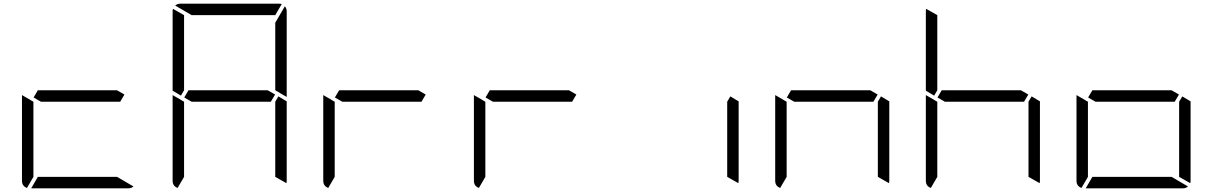

<svg xmlns="http://www.w3.org/2000/svg" viewBox="-20 -1020 6568 1040"><path d="M631 -469H408H202L162 -492L185 -531H408H614L654 -508ZM614 -62 703 -10Q691 0 676 0H408H149L185 -62H408ZM126 -2Q99 -12 99 -41V-500V-505L139 -482L152 -474L161 -469V-265V-62Z M977 -735V-531L960 -502L915 -529V-959Q915 -968 917 -972L977 -938ZM1488 -498 1533 -471V-41Q1533 -32 1531 -28L1471 -62V-265V-469ZM1533 -959V-500V-495L1498 -515L1487 -522L1471 -531V-735V-897L1523 -986Q1533 -974 1533 -959ZM1447 -469H1224H1018L978 -492L1001 -531H1224H1430L1470 -508ZM1018 -938 929 -990Q941 -1000 956 -1000H1224H1492Q1502 -1000 1506 -998L1471 -938H1224ZM942 -2Q915 -12 915 -41V-500V-505L955 -482L968 -474L977 -469V-265V-62Z M2263 -469H2040H1834L1794 -492L1817 -531H2040H2246L2286 -508ZM1758 -2Q1731 -12 1731 -41V-500V-505L1771 -482L1784 -474L1793 -469V-265V-62Z M3079 -469H2856H2650L2610 -492L2633 -531H2856H3062L3102 -508ZM2574 -2Q2547 -12 2547 -41V-500V-505L2587 -482L2600 -474L2609 -469V-265V-62Z M3936 -498 3981 -471V-41Q3981 -32 3979 -28L3919 -62V-265V-469Z M4752 -498 4797 -471V-41Q4797 -32 4795 -28L4735 -62V-265V-469ZM4711 -469H4488H4282L4242 -492L4265 -531H4488H4694L4734 -508ZM4206 -2Q4179 -12 4179 -41V-500V-505L4219 -482L4232 -474L4241 -469V-265V-62Z M5057 -735V-531L5040 -502L4995 -529V-959Q4995 -968 4997 -972L5057 -938ZM5568 -498 5613 -471V-41Q5613 -32 5611 -28L5551 -62V-265V-469ZM5527 -469H5304H5098L5058 -492L5081 -531H5304H5510L5550 -508ZM5022 -2Q4995 -12 4995 -41V-500V-505L5035 -482L5048 -474L5057 -469V-265V-62Z M6384 -498 6429 -471V-41Q6429 -32 6427 -28L6367 -62V-265V-469ZM6343 -469H6120H5914L5874 -492L5897 -531H6120H6326L6366 -508ZM6326 -62 6415 -10Q6403 0 6388 0H6120H5861L5897 -62H6120ZM5838 -2Q5811 -12 5811 -41V-500V-505L5851 -482L5864 -474L5873 -469V-265V-62Z"/></svg>

Font: DSEG7 Modern
Style: Light
Weight: 300
Designer: Keshikan(Twitter:@keshinomi_88pro)
Version: Version 0.46